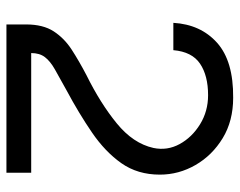

<svg xmlns="http://www.w3.org/2000/svg" viewBox="-94 -651 745 597"><g transform="rotate(90 278.5 -352.5)"><path d="M56 0V-61Q56 -114 77.5 -147Q99 -180 134.5 -203Q170 -226 214 -249Q301 -292 363.5 -343Q426 -394 440 -457Q449 -500 428 -538.5Q407 -577 366.5 -602Q326 -627 276 -627Q215 -627 178 -602Q141 -577 136 -519H51Q56 -604 113 -655Q170 -706 284 -705Q356 -705 409.5 -672.5Q463 -640 493 -588Q523 -536 523 -477Q523 -408 487.5 -357.5Q452 -307 392 -266Q332 -225 261 -187Q221 -165 195.5 -150.5Q170 -136 157.5 -119.5Q145 -103 145 -77H517V0Z"/></g></svg>

Font: Kulim Park
Style: Regular
Weight: 400
Designer: Noponies / Dale Sattler
Foundry: Noponies
Version: Version 1.000; ttfautohint (v1.8.3)